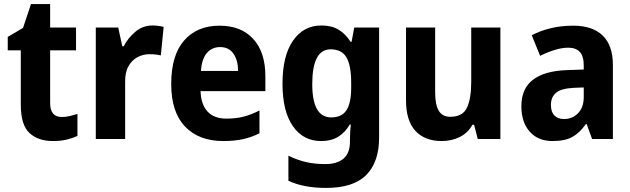

<svg xmlns="http://www.w3.org/2000/svg" viewBox="-20 -682 3091 942"><path d="M283 -108Q303 -108 322 -112.5Q341 -117 360 -123V-15Q336 -4 307 3Q278 10 240 10Q167 10 124.5 -29.5Q82 -69 82 -169V-435H18V-501L93 -545L132 -662H226V-547H353V-435H226V-176Q226 -108 283 -108Z M728 -557Q756 -557 783 -550L769 -410Q758 -413 744.5 -414.5Q731 -416 712 -416Q682 -416 654.5 -401.5Q627 -387 610 -356.5Q593 -326 594 -278V0H450V-547H560L580 -455H587Q608 -496 644.5 -526.5Q681 -557 728 -557Z M1057 -556Q1163 -556 1222.5 -491Q1282 -426 1282 -308V-235H964Q966 -170 998 -135Q1030 -100 1091 -100Q1137 -100 1174.5 -109.5Q1212 -119 1253 -140V-28Q1215 -9 1173.5 0.5Q1132 10 1075 10Q956 10 888 -61Q820 -132 820 -270Q820 -411 883.5 -483.5Q947 -556 1057 -556ZM1060 -451Q1020 -451 995 -422Q970 -393 966 -334H1148Q1148 -386 1125.5 -418.5Q1103 -451 1060 -451Z M1557 -557Q1607 -557 1641 -536.5Q1675 -516 1700 -477H1705L1718 -547H1840V-7Q1840 113 1777 176.5Q1714 240 1580 240Q1470 240 1395 205V82Q1438 103 1481 113Q1524 123 1576 123Q1634 123 1665.5 96Q1697 69 1697 13V1Q1697 -13 1698 -33.5Q1699 -54 1701 -71H1696Q1674 -33 1640 -11.5Q1606 10 1555 10Q1468 10 1417 -63Q1366 -136 1366 -271Q1366 -408 1417.5 -482.5Q1469 -557 1557 -557ZM1602 -440Q1512 -440 1512 -269Q1512 -106 1605 -106Q1657 -106 1680 -141.5Q1703 -177 1703 -252V-276Q1703 -360 1680 -400Q1657 -440 1602 -440Z M2435 -547V0H2324L2306 -70H2298Q2275 -29 2235 -9.5Q2195 10 2147 10Q2065 10 2018.5 -39.5Q1972 -89 1972 -190V-547H2115V-228Q2115 -169 2132.5 -139Q2150 -109 2189 -109Q2250 -109 2271 -153.5Q2292 -198 2292 -282V-547Z M2793 -556Q2887 -556 2937 -507.5Q2987 -459 2987 -363V0H2885L2858 -74H2855Q2824 -30 2788 -10Q2752 10 2691 10Q2620 10 2579 -36Q2538 -82 2538 -161Q2538 -247 2594.5 -290.5Q2651 -334 2761 -338L2844 -341V-360Q2844 -407 2824.5 -427.5Q2805 -448 2768 -448Q2737 -448 2701.5 -437Q2666 -426 2630 -408L2589 -509Q2630 -531 2681.5 -543.5Q2733 -556 2793 -556ZM2794 -251Q2734 -248 2708.5 -227Q2683 -206 2683 -167Q2683 -132 2700.5 -115Q2718 -98 2747 -98Q2788 -98 2816 -126.5Q2844 -155 2844 -206V-253Z"/></svg>

Font: Noto Sans Khmer UI SemiCondensed
Style: Bold
Weight: 700
Width: 4
Designer: Danh Hong and the Monotype Design Team
Foundry: Monotype Imaging Inc.
Version: Version 2.002; ttfautohint (v1.8.4.7-5d5b)